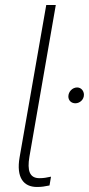

<svg xmlns="http://www.w3.org/2000/svg" viewBox="-20 -740 354 764"><path d="M127 4C146 4 157 2 177 -2L183 -37C165 -33 153 -31 137 -31C97 -31 88 -62 97 -116L202 -720H164L58 -114C44 -33 74 4 127 4ZM280 -329C297 -329 314 -343 314 -363C314 -378 303 -392 287 -392C268 -392 252 -375 252 -356C252 -341 263 -329 280 -329Z"/></svg>

Font: Fixel Display 20240404 ExLight
Style: Italic
Weight: 200
Italic angle: -10°
Designer: AlfaBravo + MacPaw
Foundry: Kyrylo Tkachov, Marchela Mozhyna, Serhii Makarenko, Maria Weinstein, Zakhar Kryvoshyya
Version: Version 1.211;Glyphs 3.2 (3225)